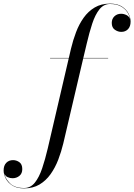

<svg xmlns="http://www.w3.org/2000/svg" viewBox="-225 -780 741 1060"><path d="M51.5 -460H155L167 -511.5Q178 -558 194.8 -602.2Q211.5 -646.5 236.8 -682Q262 -717.5 298 -738.8Q334 -760 382.5 -760Q423 -760 448 -744Q473 -728 484.5 -705Q496 -682 496 -661Q496 -634 481.8 -619Q467.5 -604 444.5 -604Q426 -604 409 -615.8Q392 -627.5 392 -653.5Q392 -676 406.8 -690Q421.5 -704 443.5 -704Q458.5 -704 473.2 -696.8Q488 -689.5 493 -674Q490 -693.5 477.8 -712.8Q465.5 -732 442 -745Q418.5 -758 382.5 -758Q347.5 -758 324 -728.5Q300.5 -699 284.2 -649.5Q268 -600 254 -540L235 -460H372V-458H234.5L124.5 11.5Q113.5 57.5 96.5 101.8Q79.5 146 54 181.8Q28.5 217.5 -7.2 238.8Q-43 260 -92 260Q-132.5 260 -157.2 244Q-182 228 -193.5 205Q-205 182 -205 161Q-205 134 -190.5 119Q-176 104 -153 104Q-134 104 -118 115.5Q-102 127 -102 153.5Q-102 178 -118 191Q-134 204 -156 204Q-169.5 204 -183 198Q-196.5 192 -201.5 176.5Q-196.5 205.5 -170.2 231.8Q-144 258 -92 258Q-56.5 258 -32.8 228.5Q-9 199 7.8 149.2Q24.5 99.5 38.5 40L154.5 -458H51.5Z"/></svg>

Font: Bodoni* 96pt
Style: Italic
Weight: 400
Italic angle: -13°
Version: Version 2.3